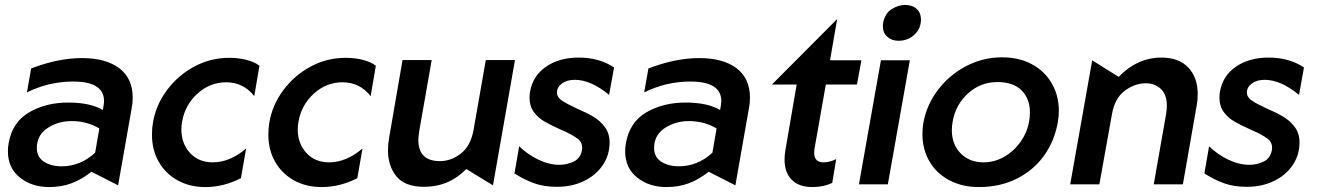

<svg xmlns="http://www.w3.org/2000/svg" viewBox="-20 -746 5330 777"><path d="M230 -73Q186 -73 157.5 -92Q129 -111 129 -147Q129 -199 172 -227.5Q215 -256 270 -256Q332 -256 382 -226L365 -128Q305 -73 230 -73ZM517 -351Q517 -429 462.5 -470Q408 -511 312 -511Q216 -511 106 -469L89 -372Q177 -416 276 -416Q401 -416 401 -337Q401 -331 399 -317L396 -301Q345 -331 256 -331Q166 -331 98 -291.5Q30 -252 15 -167Q12 -151 12 -134Q12 -66 60.5 -27.5Q109 11 179 11Q229 11 270 -4.5Q311 -20 350 -51L458 4L513 -309Q517 -329 517 -351Z M908 -512Q832 -512 766 -476.5Q700 -441 655.5 -381Q611 -321 599 -250Q595 -227 595 -201Q595 -140 622 -92Q649 -44 698 -16.5Q747 11 811 11Q885 11 955 -25L976 -145Q910 -89 841 -89Q784 -89 749 -127Q714 -165 714 -222Q714 -238 717 -254Q729 -322 779.5 -367.5Q830 -413 895 -413Q965 -413 1009 -357L1030 -480Q1009 -496 976.5 -504Q944 -512 908 -512Z M1379 -512Q1303 -512 1237 -476.5Q1171 -441 1126.5 -381Q1082 -321 1070 -250Q1066 -227 1066 -201Q1066 -140 1093 -92Q1120 -44 1169 -16.5Q1218 11 1282 11Q1356 11 1426 -25L1447 -145Q1381 -89 1312 -89Q1255 -89 1220 -127Q1185 -165 1185 -222Q1185 -238 1188 -254Q1200 -322 1250.5 -367.5Q1301 -413 1366 -413Q1436 -413 1480 -357L1501 -480Q1480 -496 1447.5 -504Q1415 -512 1379 -512Z M1550 -139Q1550 -74 1584.5 -32Q1619 10 1696 10Q1797 10 1867 -62L1975 4L2064 -503H1946L1896 -218Q1884 -155 1845 -124.5Q1806 -94 1760 -94Q1673 -94 1673 -180Q1673 -190 1677 -218L1727 -503H1609L1555 -190Q1550 -162 1550 -139Z M2244 -79Q2202 -79 2158.5 -100Q2115 -121 2081 -154L2062 -44Q2103 -18 2142.5 -4Q2182 10 2234 10Q2295 10 2343.5 -13.5Q2392 -37 2419.5 -78Q2447 -119 2447 -169Q2447 -206 2428 -231.5Q2409 -257 2382.5 -273Q2356 -289 2314 -307Q2271 -327 2252.5 -340Q2234 -353 2234 -372Q2234 -393 2254 -408Q2274 -423 2306 -423Q2371 -423 2445 -362L2465 -473Q2405 -513 2322 -513Q2243 -513 2189.5 -476Q2136 -439 2125 -375Q2123 -366 2123 -350Q2123 -316 2140.5 -292.5Q2158 -269 2183 -254.5Q2208 -240 2248 -222Q2297 -201 2318.5 -184Q2340 -167 2335 -138Q2329 -105 2301.5 -92Q2274 -79 2244 -79Z M2728 -73Q2684 -73 2655.5 -92Q2627 -111 2627 -147Q2627 -199 2670 -227.5Q2713 -256 2768 -256Q2830 -256 2880 -226L2863 -128Q2803 -73 2728 -73ZM3015 -351Q3015 -429 2960.5 -470Q2906 -511 2810 -511Q2714 -511 2604 -469L2587 -372Q2675 -416 2774 -416Q2899 -416 2899 -337Q2899 -331 2897 -317L2894 -301Q2843 -331 2754 -331Q2664 -331 2596 -291.5Q2528 -252 2513 -167Q2510 -151 2510 -134Q2510 -66 2558.5 -27.5Q2607 11 2677 11Q2727 11 2768 -4.5Q2809 -20 2848 -51L2956 4L3011 -309Q3015 -329 3015 -351Z M3155 -100Q3155 -48 3184 -18.5Q3213 11 3268 11Q3313 11 3348 -6L3364 -102Q3337 -89 3313 -89Q3275 -89 3275 -127Q3275 -138 3276 -143L3322 -404H3448L3466 -502H3339L3368 -669L3104 -404H3204L3158 -136Q3155 -117 3155 -100Z M3662 -502H3545L3456 0H3573ZM3554 -653Q3553 -648 3553 -639Q3553 -613 3571 -597Q3589 -581 3616 -581Q3654 -581 3680.5 -605.5Q3707 -630 3707 -667Q3707 -694 3689.5 -710Q3672 -726 3642 -726Q3616 -726 3588.5 -709Q3561 -692 3554 -653Z M4261 -252Q4265 -273 4265 -298Q4265 -359 4236.5 -408.5Q4208 -458 4156 -486Q4104 -514 4035 -514Q3958 -514 3890 -478.5Q3822 -443 3776 -382.5Q3730 -322 3717 -250Q3713 -229 3713 -203Q3713 -142 3741 -93.5Q3769 -45 3821 -17Q3873 11 3941 11Q4028 11 4096 -23.5Q4164 -58 4206 -117.5Q4248 -177 4261 -252ZM4148 -291Q4148 -270 4144 -251Q4136 -208 4109 -170.5Q4082 -133 4043 -111Q4004 -89 3960 -89Q3903 -89 3867.5 -125.5Q3832 -162 3832 -219Q3832 -236 3835 -252Q3846 -321 3897 -367.5Q3948 -414 4016 -414Q4081 -414 4114.5 -380Q4148 -346 4148 -291Z M4827 -365Q4827 -432 4789 -472.5Q4751 -513 4680 -513Q4583 -513 4507 -435L4400 -502L4311 0H4429L4480 -284Q4491 -348 4531.5 -378.5Q4572 -409 4617 -409Q4653 -409 4677.5 -386.5Q4702 -364 4702 -318Q4702 -302 4699 -284L4649 0H4767L4823 -320Q4827 -341 4827 -365Z M5036 -79Q4994 -79 4950.5 -100Q4907 -121 4873 -154L4854 -44Q4895 -18 4934.5 -4Q4974 10 5026 10Q5087 10 5135.5 -13.5Q5184 -37 5211.5 -78Q5239 -119 5239 -169Q5239 -206 5220 -231.5Q5201 -257 5174.5 -273Q5148 -289 5106 -307Q5063 -327 5044.5 -340Q5026 -353 5026 -372Q5026 -393 5046 -408Q5066 -423 5098 -423Q5163 -423 5237 -362L5257 -473Q5197 -513 5114 -513Q5035 -513 4981.5 -476Q4928 -439 4917 -375Q4915 -366 4915 -350Q4915 -316 4932.5 -292.5Q4950 -269 4975 -254.5Q5000 -240 5040 -222Q5089 -201 5110.5 -184Q5132 -167 5127 -138Q5121 -105 5093.5 -92Q5066 -79 5036 -79Z"/></svg>

Font: Geom Medium
Style: Italic
Weight: 500
Italic angle: -10°
Version: Version 1.102